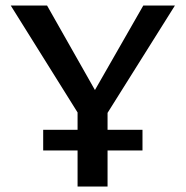

<svg xmlns="http://www.w3.org/2000/svg" viewBox="-20 -678 675 698"><path d="M284 -234 19 -658H151L355 -298ZM262 0V-297H371V0ZM353 -239 295 -298 501 -658H616ZM137 -131V-206H498V-131Z"/></svg>

Font: Ysabeau SemiBold
Style: Regular
Weight: 600
Designer: Christian Thalmann (Catharsis Fonts)
Version: Version 2.000;gftools[0.9.27.dev2+g8671c4b]